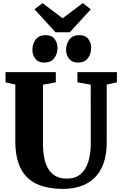

<svg xmlns="http://www.w3.org/2000/svg" viewBox="-20 -1207 780 1235"><path d="M386.5 8Q284.5 8 216.2 -23.8Q148 -55.5 113.2 -123.5Q78.5 -191.5 78.5 -299V-663L15.5 -677.5V-743H339V-677.5L256.5 -662V-283Q256.5 -228 265.8 -186Q275 -144 294 -115.5Q313 -87 342 -72.5Q371 -58 410.5 -58Q464.5 -58 498.2 -86.8Q532 -115.5 548 -166.5Q564 -217.5 564 -285.5L563.5 -662.5L478 -677.5V-743H732V-677.5L666.5 -663V-294Q666.5 -212.5 645.5 -155Q624.5 -97.5 586.5 -61.5Q548.5 -25.5 497.5 -8.8Q446.5 8 386.5 8ZM264 -804.5Q226.5 -804.5 207.5 -829.2Q188.5 -854 188.5 -885Q188.5 -924.5 209.5 -952.8Q230.5 -981 273 -981H274Q312.5 -981 331.2 -956.2Q350 -931.5 350 -900Q350 -861 329 -832.8Q308 -804.5 265 -804.5ZM481 -804.5Q443 -804.5 424 -829.2Q405 -854 405 -885Q405 -924.5 426.2 -952.8Q447.5 -981 489.5 -981H490.5Q529 -981 547.8 -956.2Q566.5 -931.5 566.5 -900Q566.5 -861 545.5 -832.8Q524.5 -804.5 482 -804.5ZM337 -999.5 202 -1147.5 253.5 -1187 383 -1089.5 512.5 -1187 564 -1147 429 -999.5Z"/></svg>

Font: Merriweather 28pt Black
Style: Regular
Weight: 900
Version: Version 2.100